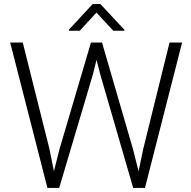

<svg xmlns="http://www.w3.org/2000/svg" viewBox="-20 -919 936 939"><path d="M243.7 -81.5 221.2 -192.9 91.3 -710.9H29.8L211.9 0H269.5L434.6 -555.7L452.1 -626.5L470.2 -555.7L631.3 0H689L870.6 -710.9H809.1L681.2 -193.4L657.7 -81.1L630.9 -188L479 -710.9H424.8L270.5 -188ZM433.6 -899.4 317.4 -774.4V-768.6H370.1L451.7 -857.4L534.2 -768.6H588.4V-773.4L470.7 -899.4Z"/></svg>

Font: Vazirmatn ExtraLight
Style: Regular
Weight: 200
Designer: Saber Rastikerdar
Foundry: Saber Rastikerdar
Version: Version 33.003